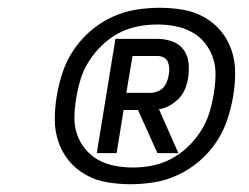

<svg xmlns="http://www.w3.org/2000/svg" viewBox="-20 -908 640 494"><path d="M229 -514 277 -808H385Q405 -808 423 -801.5Q441 -795 452 -780.5Q463 -766 465 -747Q467 -728 464 -708Q462 -694 456.5 -680Q451 -666 440.5 -655Q430 -644 416.5 -636.5Q403 -629 389 -627L439 -514H385L335 -625H298L280 -514ZM305 -669H367Q375 -669 384.5 -672.5Q394 -676 400 -682.5Q406 -689 409.5 -698Q413 -707 414 -715Q416 -724 415.5 -732.5Q415 -741 412 -748.5Q409 -756 401.5 -760Q394 -764 385 -764H321ZM316 -434Q286 -434 256 -439Q226 -444 201 -458Q176 -472 158 -493.5Q140 -515 130.5 -542.5Q121 -570 121 -600.5Q121 -631 126 -661Q131 -691 141 -721.5Q151 -752 169.5 -779.5Q188 -807 213 -828.5Q238 -850 268 -864Q298 -878 329.5 -883Q361 -888 391 -888Q421 -888 450.5 -883Q480 -878 505 -864Q530 -850 548 -828.5Q566 -807 575.5 -779.5Q585 -752 585 -721.5Q585 -691 580 -661Q575 -631 565 -600.5Q555 -570 536.5 -542.5Q518 -515 493 -493.5Q468 -472 438 -458Q408 -444 377 -439Q346 -434 316 -434ZM322 -477Q347 -477 372 -482Q397 -487 420 -499Q443 -511 462.5 -529.5Q482 -548 496.5 -570.5Q511 -593 518.5 -617.5Q526 -642 530 -667Q534 -691 534.5 -714.5Q535 -738 528 -759Q521 -780 507 -797.5Q493 -815 473.5 -825.5Q454 -836 431.5 -840.5Q409 -845 385 -845Q360 -845 334.5 -840Q309 -835 286 -823Q263 -811 243.5 -792.5Q224 -774 209.5 -751.5Q195 -729 187.5 -704.5Q180 -680 176 -655Q172 -631 171.5 -607.5Q171 -584 178 -563Q185 -542 199.5 -524.5Q214 -507 233 -496.5Q252 -486 275 -481.5Q298 -477 322 -477Z"/></svg>

Font: Iosevka Aile Semibold Oblique
Style: Regular
Weight: 600
Italic angle: -9°
Designer: Belleve Invis
Foundry: Belleve Invis
Version: Version 31.1.0; ttfautohint (v1.8.4)